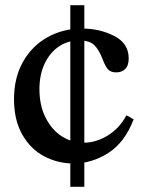

<svg xmlns="http://www.w3.org/2000/svg" viewBox="-20 -630 550 740"><path d="M251 -610H305V90H251ZM296 -520Q364 -520 420 -491.5Q476 -463 476 -405Q476 -377 462.5 -364Q449 -351 428 -351Q406 -351 395.5 -363.5Q385 -376 375 -403Q362 -437 344 -455.5Q326 -474 285 -474Q241 -474 206.5 -450.5Q172 -427 152 -384.5Q132 -342 132 -287Q132 -223 156 -176Q180 -129 218.5 -104.5Q257 -80 302 -80Q350 -80 395 -107.5Q440 -135 467 -185H469L495 -170Q461 -81 397.5 -40.5Q334 0 263 0Q203 0 150.5 -27.5Q98 -55 66 -111Q34 -167 34 -248Q34 -330 68.5 -391.5Q103 -453 163 -486.5Q223 -520 296 -520Z"/></svg>

Font: Minipax
Style: Regular
Weight: 400
Designer: Raphaël Ronot
Foundry: Velvetyne Type Foundry
Version: Version 1.000